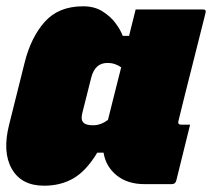

<svg xmlns="http://www.w3.org/2000/svg" viewBox="-31 -580 674 610"><path d="M233 -560Q269 -560 294.5 -544Q320 -528 336 -506.5Q352 -485 359 -466H379Q384 -487 389.5 -508Q395 -529 400 -550H614Q625 -550 622 -539Q601 -454 579 -368Q557 -282 536 -196Q533 -184 544 -184H573Q562 -140 551 -95Q540 -50 529 -6Q526 5 515 5H428Q374 5 339.5 -23Q305 -51 298 -95H278Q243 -37 202.5 -13.5Q162 10 109 10Q37 10 6.5 -43.5Q-24 -97 -2 -184L47 -380Q67 -461 111 -510.5Q155 -560 233 -560ZM233 -192Q240 -182 265 -182Q289 -182 312 -199Q322 -238 332.5 -281Q343 -324 354 -366Q346 -372 335 -376Q324 -380 310 -380Q271 -380 259 -334L231 -223Q225 -201 233 -192Z"/></svg>

Font: Recursive Mn Lnr St XBk
Style: Italic
Weight: 1000
Italic angle: -15°
Monospace: yes
Version: Version 1.079;hotconv 1.0.112;makeotfexe 2.5.65598; ttfautoh